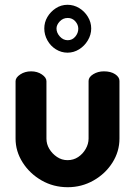

<svg xmlns="http://www.w3.org/2000/svg" viewBox="-20 -773 564 802"><path d="M263 9Q203 9 153.5 -19.5Q104 -48 74.5 -94.5Q45 -141 45 -194V-434Q45 -449 64.5 -462Q84 -475 110 -475Q136 -475 155 -462Q174 -449 174 -434V-194Q174 -171 186 -151Q198 -131 218 -117.5Q238 -104 262 -104Q287 -104 306.5 -117Q326 -130 338 -151Q350 -172 350 -194V-435Q350 -451 369.5 -463Q389 -475 414 -475Q443 -475 461 -463Q479 -451 479 -435V-194Q479 -140 449.5 -93.5Q420 -47 370.5 -19Q321 9 263 9ZM262 -553Q236 -553 213.5 -567Q191 -581 178 -604.5Q165 -628 165 -654Q165 -680 178 -702Q191 -724 213 -738.5Q235 -753 262 -753Q288 -753 310.5 -739.5Q333 -726 347 -703Q361 -680 361 -654Q361 -628 347 -604.5Q333 -581 310.5 -567Q288 -553 262 -553ZM263 -605Q282 -605 294.5 -620Q307 -635 307 -653Q307 -670 294.5 -684Q282 -698 263 -698Q243 -698 229.5 -683.5Q216 -669 216 -654Q216 -636 230 -620.5Q244 -605 263 -605Z"/></svg>

Font: Dosis
Style: Bold
Weight: 700
Designer: EdgarTolentino, PabloImpallari, IginoMarini
Foundry: EdgarTolentino, PabloImpallari, IginoMarini
Version: Version 3.001; ttfautohint (v1.8.2)